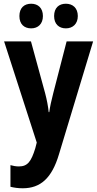

<svg xmlns="http://www.w3.org/2000/svg" viewBox="-20 -769 522 1029"><path d="M84 -683C84 -639 110 -617 147 -617C184 -617 210 -641 210 -683C210 -726 184 -749 147 -749C110 -749 84 -727 84 -683ZM270 -683C270 -640 296 -617 333 -617C370 -617 397 -641 397 -683C397 -726 370 -749 333 -749C296 -749 270 -727 270 -683ZM2 -547 177 -5 169 26C147 97 128 123 81 123C66 123 49 120 36 116V232C56 237 77 240 102 240C197 240 258 186 296 58L479 -547H337L265 -268C255 -229 248 -197 244 -168H241C238 -199 231 -235 222 -269L146 -547Z"/></svg>

Font: Noto Sans Devanagari Condensed
Style: Bold
Weight: 700
Width: 3
Designer: Jelle Bosma - Monotype Design Team
Foundry: Monotype Imaging Inc.
Version: Version 2.004